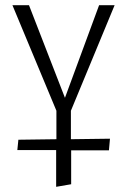

<svg xmlns="http://www.w3.org/2000/svg" viewBox="-20 -433 492 742"><path d="M254 105 405 103 401 148H255V279L197 289V147H47L51 107L198 105V-5L28 -413H92L231 -55L363 -413H423L254 -5Z"/></svg>

Font: Isabella Sans
Style: Regular
Weight: 400
Designer: Original fonts by Christian Thalmann (Catharsis Fonts), Modifications by Cristiano Sobral
Version: Version 0.002;July 12, 2020;FontCreator 13.0.0.2655 64-bit; 